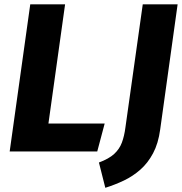

<svg xmlns="http://www.w3.org/2000/svg" viewBox="-20 -714 857 905"><path d="M122.6 -693.6H286.8L208.3 -131.8H473.4L438.4 0H25.6ZM652.9 -693.6H817.2L735.1 -104.1Q726.2 -37.7 701.5 8.4Q676.9 54.6 641.6 85.6Q606.3 116.7 564.2 136.8Q522 156.9 476.4 171.2L446.3 52Q493 34.7 518.1 11.7Q543.1 -11.3 554.5 -41.9Q565.9 -72.6 571.2 -113.4Z"/></svg>

Font: Fira Sans Variable
Style: Italic
Weight: 397
Italic angle: -8°
Designer: Carrois Corporate & Edenspiekermann AG
Foundry: Carrois Corporate GbR & Edenspiekermann AG
Version: Version 4.202